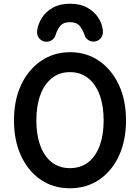

<svg xmlns="http://www.w3.org/2000/svg" viewBox="-20 -995 750 1030"><path d="M355 15Q266 15 198.5 -31Q131 -77 93 -159Q55 -241 55 -349Q55 -458 93.5 -540Q132 -622 200.5 -668.5Q269 -715 356 -715Q444 -715 511.5 -668.5Q579 -622 617.5 -540Q656 -458 656 -349Q656 -241 618 -159Q580 -77 512 -31Q444 15 355 15ZM355 -93Q412 -93 452.5 -124Q493 -155 514.5 -213Q536 -271 536 -349Q536 -428 514.5 -486Q493 -544 452.5 -576Q412 -608 355 -608Q299 -608 258.5 -576Q218 -544 196.5 -486Q175 -428 175 -349Q175 -271 196.5 -213Q218 -155 258.5 -124Q299 -93 355 -93ZM355 -975Q411 -975 449 -953.5Q487 -932 508 -899Q529 -866 532 -830Q534 -805 519 -788.5Q504 -772 482 -772Q466 -772 454 -780Q442 -788 436 -801Q426 -832 409 -854Q392 -876 355 -876Q319 -876 302 -854.5Q285 -833 277 -803Q271 -789 258.5 -780Q246 -771 229 -771Q207 -771 192 -787.5Q177 -804 179 -829Q183 -864 204 -898Q225 -932 263 -953.5Q301 -975 355 -975Z"/></svg>

Font: National Park SemiBold
Style: Regular
Weight: 600
Designer: Andrea Herstowski, Ben Hoepner
Version: Version 1.009